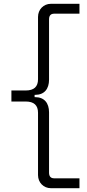

<svg xmlns="http://www.w3.org/2000/svg" viewBox="-20 -760 458 1010"><path d="M248 230H398V178H265C247 178 238 168 238 148V-169C238 -218 213 -249 165 -249H162V-261H165C213 -261 238 -292 238 -341V-658C238 -678 247 -688 265 -688H398V-740H248C209 -740 180 -710 180 -671V-343C180 -304 159 -284 115 -284H40V-226H115C159 -226 180 -206 180 -167V161C180 200 209 230 248 230Z"/></svg>

Font: Meta Space Light
Style: Regular
Weight: 300
Designer: Meta Pool / Florian Karsten
Foundry: Meta Pool / Florian Karsten
Version: Version 2.000;Glyphs 3.1.1 (3137)